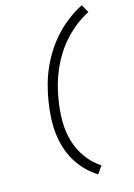

<svg xmlns="http://www.w3.org/2000/svg" viewBox="-146 -914 799 1148"><g transform="rotate(-15 254.0 -340.0)"><path d="M314 161Q275 137 243 104.5Q211 72 187.5 32.5Q164 -7 150 -52Q136 -97 131 -144.5Q126 -192 129 -241.5Q132 -291 140 -340Q148 -389 161.5 -438.5Q175 -488 196 -535.5Q217 -583 246 -628Q275 -673 311 -712.5Q347 -752 390 -784.5Q433 -817 480 -841L508 -792Q465 -770 426 -739.5Q387 -709 354 -672.5Q321 -636 295.5 -595Q270 -554 251 -510.5Q232 -467 219.5 -421.5Q207 -376 200 -331Q189 -266 189 -201Q189 -136 206.5 -76.5Q224 -17 260 32Q296 81 346 114Z"/></g></svg>

Font: Iosevka SS04 Light Oblique
Style: Regular
Weight: 300
Italic angle: -9°
Monospace: yes
Designer: Belleve Invis
Foundry: Belleve Invis
Version: Version 19.0.0; ttfautohint (v1.8.4)